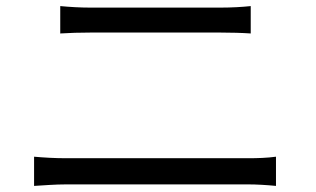

<svg xmlns="http://www.w3.org/2000/svg" viewBox="-20 -671 1040 631"><path d="M92 -60C126 -62 161 -65 197 -65H796C823 -65 857 -63 887 -60V-156C858 -152 826 -151 796 -151H197C161 -151 126 -153 92 -156ZM178 -561C209 -563 242 -564 277 -564H705C738 -564 776 -563 804 -561V-651C776 -648 741 -646 705 -646H276C244 -646 210 -648 178 -651Z"/></svg>

Font: Noto Sans Mono CJK SC Regular
Style: Regular
Weight: 400
Designer: Ryoko NISHIZUKA (kana & ideographs); Paul D. Hunt (Latin, Greek & Cyrillic); Wenlong ZHANG (bopomofo); Sandoll Communica
Foundry: Adobe Systems Incorporated
Version: Version 1.005;PS 1.005;hotconv 1.0.96;makeotf.lib2.5.65012